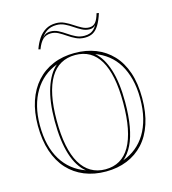

<svg xmlns="http://www.w3.org/2000/svg" viewBox="-133 -1033 1032 1155"><g transform="rotate(-15 383.0 -455.0)"><path d="M384.5 -723Q455.9 -723 515.1 -699.8Q574.2 -676.6 617.6 -630.7Q661 -584.8 684.4 -516.3Q707.8 -447.7 707.8 -356.1Q707.8 -265.9 684.8 -196.4Q661.8 -126.8 618.9 -80.1Q576 -33.4 516.6 -9.2Q457.2 15 384.5 15Q311.1 15 251 -9.4Q191 -33.8 147.8 -80.7Q104.7 -127.7 81.5 -197.2Q58.3 -266.8 58.3 -356.5Q58.3 -441.7 81 -509.3Q103.8 -577 146.5 -624.6Q189.2 -672.3 249.5 -697.6Q309.8 -723 384.5 -723ZM384.5 -710.2Q333.8 -710.2 294.7 -688.2Q255.7 -666.2 229.3 -622.1Q202.9 -578 189.4 -512.1Q175.9 -446.3 175.9 -358.3Q175.9 -269.4 189.4 -202Q202.9 -134.6 229.3 -89.6Q255.7 -44.7 294.7 -21.7Q333.8 1.3 384.5 1.3Q435.1 1.3 473.5 -21Q511.8 -43.4 537.7 -88.3Q563.6 -133.3 576.8 -200.7Q590.1 -268 590.1 -358.7Q590.1 -447.2 576.8 -513.2Q563.6 -579.3 537.7 -623Q511.8 -666.6 473.5 -688.4Q435.1 -710.2 384.5 -710.2ZM268 -23.6Q216.3 -64.7 189.9 -149Q163.5 -233.2 163.5 -358.3Q163.5 -479.8 190.3 -561.6Q217 -643.5 264.5 -684Q219.4 -667.4 183.6 -637.8Q147.8 -608.2 122.7 -566.4Q97.5 -524.7 84.1 -472Q70.7 -419.3 70.7 -356.5Q70.7 -289.6 84 -235.3Q97.4 -181.1 123.2 -139.3Q149 -97.6 185.3 -68.7Q221.5 -39.8 268 -23.6ZM501.4 -23.6Q546.3 -39.8 581.8 -68.5Q617.4 -97.2 642.8 -138.9Q668.1 -180.6 681.8 -234.9Q695.4 -289.1 695.4 -356.1Q695.4 -423.1 681.6 -477.1Q667.7 -531.2 642.6 -572.1Q617.5 -612.9 582 -640.8Q546.4 -668.7 503 -684.4Q550.5 -644.4 576.5 -562.7Q602.5 -481 602.5 -358.7Q602.5 -274.9 591.1 -209.3Q579.6 -143.7 557 -97.5Q534.3 -51.2 501.4 -23.6ZM469.9 -795.7Q440.4 -795.7 415.4 -807.5Q390.4 -819.3 368 -834.9Q345.6 -850.5 323.6 -862.3Q301.7 -874 277.9 -874Q246.7 -874 226.9 -855.1Q207.1 -836.2 192.5 -796.9L180.4 -800.6Q192.8 -836.2 211.7 -864.4Q230.6 -892.5 258 -908.8Q285.5 -925.1 322.7 -925.1Q351 -925.1 375.6 -913.5Q400.1 -902 422.5 -886.8Q445 -871.6 466.9 -860.1Q488.7 -848.5 510.7 -848.5Q535.8 -848.5 550.3 -866.1Q564.7 -883.7 574.7 -920L588.6 -917.2Q574.3 -872.7 558 -846.1Q541.7 -819.5 520.9 -807.6Q500 -795.7 469.9 -795.7ZM469.9 -807.3Q489.8 -807.3 505.1 -813Q520.3 -818.8 532.8 -832.2Q545.3 -845.6 555.1 -868.3Q548.8 -852 537.9 -844.5Q527.1 -837 510.7 -837Q486.7 -837 464.2 -848.6Q441.6 -860.1 419.6 -875.3Q397.7 -890.5 373.9 -902Q350.1 -913.6 322.7 -913.6Q286.5 -913.6 261.4 -896.8Q236.3 -880.1 219.1 -848.7Q229.3 -867.1 243.3 -876.3Q257.4 -885.5 277.9 -885.5Q303.1 -885.5 326 -873.8Q348.9 -862 371.3 -846.4Q393.7 -830.8 417.8 -819Q441.9 -807.3 469.9 -807.3Z"/></g></svg>

Font: Kalnia Glaze Thin
Style: Regular
Weight: 100
Version: Version 1.110